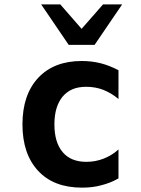

<svg xmlns="http://www.w3.org/2000/svg" viewBox="-20 -838 642 872"><path d="M167 -817.9H253.9L350.6 -707L447.8 -817.9H534.7L409.7 -634.3H292ZM352.5 14.2Q224.1 14.2 153.3 -62Q82 -138.7 82 -272.9Q82 -407.7 153.8 -484.9Q225.6 -561 351.1 -561Q396 -561 437 -550.8Q477.5 -540.5 518.1 -519V-388.2Q502.4 -401.9 484.6 -412.4Q466.8 -422.9 449.7 -429.7Q432.6 -436.5 412.6 -440.2Q392.6 -443.8 371.6 -443.8Q335 -443.8 308.8 -432.4Q282.7 -420.9 264.6 -399.4Q227.1 -354.5 227.1 -272.9Q227.1 -191.4 264.6 -147Q301.8 -103 372.1 -103Q413.1 -103 449.7 -117.2Q465.3 -123 483.2 -133.3Q501 -143.6 518.1 -159.2V-27.8Q498.5 -16.6 479.7 -9.3Q460.9 -2 440.4 3.4Q419.9 8.8 398.9 11.5Q377.9 14.2 352.5 14.2Z"/></svg>

Font: Hack
Style: Bold
Weight: 700
Monospace: yes
Designer: Christopher Simpkins
Foundry: Christopher Simpkins
Version: Version 2.017